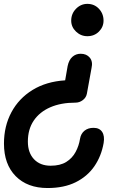

<svg xmlns="http://www.w3.org/2000/svg" viewBox="-23 -948 605 968"><path d="M217 0Q115 0 56 -60Q-3 -120 -3 -224Q-3 -312 34.5 -382Q72 -452 141.2 -494.5Q210.5 -537 305.5 -543L318 -615Q324.5 -646 342 -661.5Q359.5 -677 383.5 -677Q413.5 -677 429.8 -657.2Q446 -637.5 438.5 -605L415 -475.5Q411 -455.5 394.2 -443Q377.5 -430.5 357.5 -430.5Q284 -430.5 230.2 -407Q176.5 -383.5 147 -339.8Q117.5 -296 117.5 -234Q117.5 -178 148.5 -145.2Q179.5 -112.5 232.5 -112.5Q280.5 -112.5 311 -131.5Q341.5 -150.5 358.2 -181.8Q375 -213 380.5 -248.5Q385 -274.5 403 -289Q421 -303.5 448.5 -303.5Q478.5 -303.5 492 -283Q505.5 -262.5 499.5 -227Q488 -161 452.8 -109.8Q417.5 -58.5 358.5 -29.2Q299.5 0 217 0ZM417.5 -765.5Q384.5 -765.5 360.2 -788.8Q336 -812 336 -844Q336 -879 360.2 -903.8Q384.5 -928.5 417.5 -928.5Q452.5 -928.5 475.8 -903.8Q499 -879 499 -844Q499 -812 475.8 -788.8Q452.5 -765.5 417.5 -765.5Z"/></svg>

Font: Edu AU VIC WA NT Pre SemiBold
Style: Regular
Weight: 600
Designer: Tina and Corey Anderson, Eben Sorkin, Mirko Velimirovic
Foundry: Google for Education
Version: Version 1.001